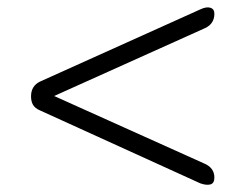

<svg xmlns="http://www.w3.org/2000/svg" viewBox="-20 -506 679 532"><path d="M91 -200Q77 -206 71.5 -215.5Q66 -225 66 -239Q66 -268 91 -280L535 -480Q552 -488 563 -484.5Q574 -481 574 -468Q574 -440 548 -428L130 -240L548 -52Q574 -40 574 -14Q574 2 563 5Q552 8 535 2Z"/></svg>

Font: Zen Maru Gothic
Style: Regular
Weight: 400
Designer: Yoshimichi Ohira
Foundry: Positype
Version: Version 1.002